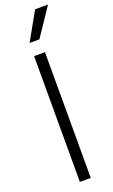

<svg xmlns="http://www.w3.org/2000/svg" viewBox="-183 -1003 616 1043"><g transform="rotate(-20 125.0 -482.0)"><path d="M85 -802.7 175.8 -964.4H250.5L141.6 -802.7ZM146.5 -727.1V0H83.5V-727.1Z"/></g></svg>

Font: Interop Light
Style: Regular
Weight: 300
Designer: Rasmus Andersson, Google, Jang Haemin
Foundry: jhaemin
Version: Version 1.007